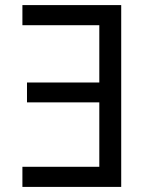

<svg xmlns="http://www.w3.org/2000/svg" viewBox="-20 -734 570 754"><path d="M456 0V-714H68V-635H370V-410H86V-332H370V-79H68V0Z"/></svg>

Font: Noto Sans Mono Condensed
Style: Regular
Weight: 400
Width: 3
Designer: Monotype Design Team
Foundry: Monotype Imaging Inc.
Version: Version 2.014